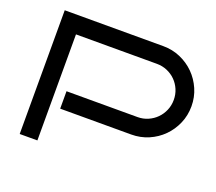

<svg xmlns="http://www.w3.org/2000/svg" viewBox="-118 -861 1149 1021"><g transform="rotate(20 456.5 -350.0)"><path d="M892.1 -450.2Q892.1 -398.4 872.3 -352.8Q852.5 -307.1 818.6 -273.2Q784.7 -239.3 739.3 -219.7Q693.8 -200.2 642.1 -200.2H240.2V-298.8H642.1Q673.3 -298.8 700.7 -310.8Q728 -322.8 748.3 -343.3Q768.6 -363.8 780.3 -391.4Q792 -418.9 792 -450.2Q792 -481.4 780.3 -508.8Q768.6 -536.1 748.3 -556.4Q728 -576.7 700.7 -588.4Q673.3 -600.1 642.1 -600.1H184.1V0H84V-700.2H642.1Q693.8 -700.2 739.3 -680.4Q784.7 -660.6 818.6 -626.7Q852.5 -592.8 872.3 -547.4Q892.1 -502 892.1 -450.2Z"/></g></svg>

Font: Bruno Ace SC
Style: Regular
Weight: 400
Designer: Astigmatic (AOETI)
Foundry: Astigmatic (AOETI)
Version: Version 1.000